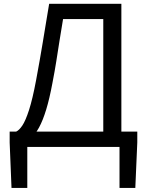

<svg xmlns="http://www.w3.org/2000/svg" viewBox="-20 -753 752 984"><path d="M119.9 0V210.1H39L29.5 -22.8V-78.6H683.6V-22.8L673.5 210.1H592.5V0ZM509.3 -35.1V-655.2H303.2Q292.5 -592.6 284.6 -541.6Q276.7 -490.6 268.7 -440.2Q260.8 -389.8 248.7 -327.5Q233.7 -246.9 216.6 -191Q199.5 -135.1 180.1 -99.6Q160.6 -64 138.4 -46.3Q116.1 -28.6 90.1 -24L62.9 -78.6Q78 -85.2 94.5 -109.7Q111 -134.2 128.9 -189.6Q146.8 -245 165 -342Q175.2 -396.7 183.3 -442.9Q191.4 -489.1 198.8 -533.5Q206.2 -577.9 214.1 -626.3Q221.9 -674.7 231.9 -733.4H602V-35.1Z"/></svg>

Font: Noto Sans TC
Style: Regular
Weight: 100
Designer: Ryoko NISHIZUKA 西塚涼子 (kana, bopomofo & ideographs); Paul D. Hunt (Latin, Greek & Cyrillic); Sandoll Communications 산돌커뮤니
Foundry: Adobe
Version: Version 2.004;hotconv 1.0.118;makeotfexe 2.5.65603